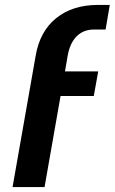

<svg xmlns="http://www.w3.org/2000/svg" viewBox="-20 -760 466 780"><path d="M255 -534 244 -470H379L361 -370H226L161 0H31L125 -534Q142 -633 208.5 -686.5Q275 -740 378 -740H426L409 -640H361Q319 -640 291.5 -612.5Q264 -585 255 -534Z"/></svg>

Font: KoHo
Style: Bold Italic
Weight: 700
Italic angle: -10°
Version: Version 1.000; ttfautohint (v1.6)